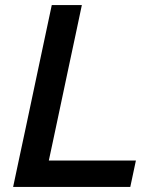

<svg xmlns="http://www.w3.org/2000/svg" viewBox="-20 -733 615 753"><path d="M31.5 0Q44 -58.5 55.5 -113Q67 -167.5 81.5 -234.5L132 -473Q146.5 -542 158.5 -597.8Q170.5 -653.5 183 -713H301Q288.5 -653 276.5 -597.2Q264.5 -541.5 250 -473L203.5 -253.5Q194.5 -211.5 186.8 -175Q179 -138.5 171.5 -103.5H513L491 0Z"/></svg>

Font: Commissioner Medium
Style: Italic
Weight: 500
Italic angle: -12°
Designer: Kostas Bartsokas
Foundry: Kostas Bartsokas
Version: Version 1.000; ttfautohint (v1.8.3)